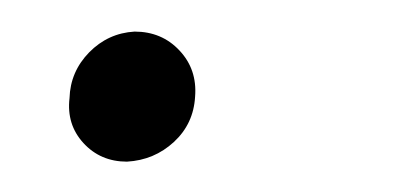

<svg xmlns="http://www.w3.org/2000/svg" viewBox="-20 -99 271 124"><path d="M24.9 -35.6Q25.4 -52.7 37.6 -65.2Q49.8 -77.6 66.9 -78.6Q84.5 -78.6 95.9 -66.4Q107.4 -54.2 106 -36.6Q105 -19 92.3 -7.3Q79.6 4.4 62 5.4Q44.9 5.4 33.9 -6.6Q22.9 -18.6 24.9 -35.6Z"/></svg>

Font: Roboto Condensed Light
Style: Italic
Weight: 300
Italic angle: -12°
Designer: Christian Robertson
Foundry: Google
Version: Version 3.0; 2020